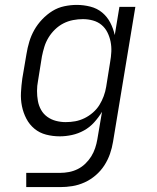

<svg xmlns="http://www.w3.org/2000/svg" viewBox="-20 -548 640 783"><path d="M87 215V157H225Q243 157 261.5 153.5Q280 150 297 141.5Q314 133 328 119.5Q342 106 352 90Q362 74 368 56Q374 38 377 20L396 -92Q382 -69 364 -49Q346 -29 322.5 -16Q299 -3 273.5 2.5Q248 8 224 8Q195 8 168 1Q141 -6 120.5 -23Q100 -40 87.5 -64Q75 -88 69.5 -115Q64 -142 65.5 -170.5Q67 -199 71 -228L88 -328Q92 -353 99.5 -378Q107 -403 120 -426Q133 -449 152 -469Q171 -489 193.5 -503Q216 -517 242 -522.5Q268 -528 293 -528Q321 -528 348.5 -521Q376 -514 396.5 -497Q417 -480 429.5 -456Q442 -432 448 -405L467 -520H532L441 30Q437 55 428.5 79.5Q420 104 405.5 126.5Q391 149 370 167Q349 185 324.5 196Q300 207 275 211Q250 215 225 215ZM248 -50Q268 -50 287 -53.5Q306 -57 324.5 -66Q343 -75 359 -89Q375 -103 385.5 -120Q396 -137 403 -156Q410 -175 413 -194L429 -294Q433 -316 434 -337Q435 -358 431 -378Q427 -398 418 -416Q409 -434 394 -446.5Q379 -459 359 -464.5Q339 -470 318 -470Q298 -470 277.5 -466Q257 -462 238.5 -452.5Q220 -443 204.5 -428Q189 -413 178 -395Q167 -377 161 -357.5Q155 -338 151 -318L135 -218Q131 -198 131 -177Q131 -156 134.5 -136.5Q138 -117 147.5 -100Q157 -83 173 -71.5Q189 -60 208.5 -55Q228 -50 248 -50Z"/></svg>

Font: Iosevka HT Light Extended
Style: Italic
Weight: 300
Width: 7
Italic angle: -9°
Monospace: yes
Designer: Belleve Invis
Foundry: Belleve Invis
Version: Version 32.3.0; ttfautohint (v1.8.4)